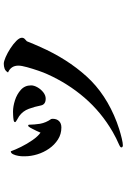

<svg xmlns="http://www.w3.org/2000/svg" viewBox="157 -846 685 1040"><g transform="rotate(-90 500.0 -325.5)"><path d="M377 -383Q377 -361 364.5 -348.5Q352 -336 330 -336Q294 -336 265 -354.5Q236 -373 215.5 -402.5Q195 -432 184.5 -466.5Q174 -501 174 -533V-547Q174 -555 176.5 -570Q179 -585 185 -597.5Q191 -610 201 -610Q209 -587 225 -554.5Q241 -522 261.5 -492.5Q282 -463 302 -449Q304 -454 311.5 -470.5Q319 -487 327 -501.5Q335 -516 340 -516Q345 -516 345 -511Q345 -496 346.5 -481.5Q348 -467 350 -452Q356 -419 376 -391Q376 -389 376.5 -387Q377 -385 377 -383ZM816 -550Q816 -541 809.5 -534.5Q803 -528 797 -523Q790 -505 782 -486.5Q774 -468 766 -450Q702 -305 606.5 -199.5Q511 -94 359 -36Q347 -31 321.5 -23Q296 -15 271 -9Q246 -3 233 -3Q229 -3 225.5 -5Q222 -7 222 -11Q222 -15 227.5 -18.5Q233 -22 236 -23Q254 -31 271.5 -39.5Q289 -48 306 -58Q413 -120 491 -210.5Q569 -301 619 -413Q627 -430 637.5 -460.5Q648 -491 656.5 -521.5Q665 -552 665 -569Q665 -609 628 -625Q636 -639 648.5 -643.5Q661 -648 675 -648Q688 -648 711 -638Q734 -628 758 -612.5Q782 -597 799 -580Q816 -563 816 -550ZM558 -500Q558 -484 547.5 -465.5Q537 -447 520.5 -434Q504 -421 486 -421Q454 -421 449 -448Q443 -480 431 -512.5Q419 -545 391 -565Q387 -568 373 -575.5Q359 -583 359 -587Q359 -593 371.5 -595Q384 -597 398 -597.5Q412 -598 416 -598Q444 -598 477 -587.5Q510 -577 534 -555.5Q558 -534 558 -500Z"/></g></svg>

Font: Kaisei HarunoUmi
Style: Bold
Weight: 700
Designer: Font-Kai, 金井和夫
Foundry: KAZUO KANAI
Version: Version 5.003